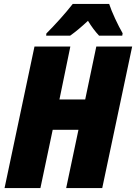

<svg xmlns="http://www.w3.org/2000/svg" viewBox="-20 -949 687 969"><path d="M334 -769Q375 -798 424 -844Q450 -801 480 -769H597L599 -781Q581 -812 561 -855Q541 -898 531 -929H347Q318 -892 282.5 -852.5Q247 -813 214 -780L213 -769ZM184 0 246 -294H376L314 0H496L647 -714H466L410 -447H280L335 -714H154L3 0Z"/></svg>

Font: Noto Sans Display SemiCondensed Black
Style: Italic
Weight: 900
Width: 4
Designer: Monotype Design team
Foundry: Monotype Imaging Inc.
Version: 1.000